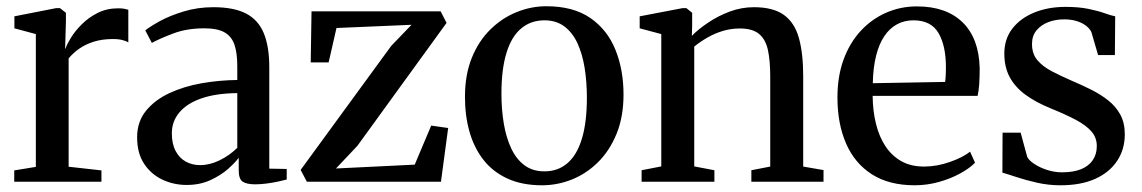

<svg xmlns="http://www.w3.org/2000/svg" viewBox="-20 -568 3569 600"><path d="M24.5 0V-35.5L92 -46.5V-461.5L25 -479.5V-517L155 -542.5H167.5L186 -528V-502L183.5 -415L185.5 -418Q189.5 -430.5 202.2 -451Q215 -471.5 236 -492.5Q257 -513.5 285.5 -527.8Q314 -542 349 -542Q361.5 -542 369 -540.5Q376.5 -539 381 -537.5V-435.5Q376 -439 363.8 -442.5Q351.5 -446 333 -446Q299.5 -446 273.2 -437.8Q247 -429.5 227.8 -416Q208.5 -402.5 194.5 -385.5V-47L297 -35.5V0Z M563.5 10Q523 10 487.8 -6.5Q452.5 -23 430.5 -56Q408.5 -89 408.5 -139Q408.5 -187.5 436 -221.5Q463.5 -255.5 509 -276.8Q554.5 -298 610 -307.8Q665.5 -317.5 721.5 -318V-361.5Q721.5 -402 712.8 -428Q704 -454 681.8 -466.8Q659.5 -479.5 618.5 -479.5Q564.5 -479.5 522.5 -463.8Q480.5 -448 454.5 -434L434 -473Q448 -484.5 479.2 -501.8Q510.5 -519 554 -532.2Q597.5 -545.5 647 -545.5Q710.5 -545.5 748.8 -525.8Q787 -506 804.2 -464.5Q821.5 -423 821.5 -358V-41L876 -40V-7Q865 -4 848.5 -0.5Q832 3 813.5 5.5Q795 8 777.5 8Q751 8 738.5 -0.2Q726 -8.5 726 -36V-75Q715.5 -60.5 692.8 -40.2Q670 -20 637.2 -5Q604.5 10 563.5 10ZM605.5 -52Q635.5 -52 666.2 -67Q697 -82 721.5 -106V-277Q656.5 -276.5 610.8 -261Q565 -245.5 541 -217.2Q517 -189 517 -151.5Q517 -118.5 528.8 -96.2Q540.5 -74 560.5 -63Q580.5 -52 605.5 -52Z M1266 -490.5 1031.5 -480.5 1007 -373H951L953.5 -532.5H1357L1375.5 -496.5L1097 -112.5L1030 -41.5L1276 -53.5L1327.5 -175.5L1380.5 -168L1358 0H939L919.5 -37L1202.5 -424.5Z M1433 -265Q1433 -334 1454.2 -386.8Q1475.5 -439.5 1512 -475.5Q1548.5 -511.5 1594 -530Q1639.5 -548.5 1687.5 -548.5Q1771.5 -548.5 1824.8 -511.8Q1878 -475 1903.2 -412.5Q1928.5 -350 1928.5 -272.5Q1928.5 -203.5 1907 -150.5Q1885.5 -97.5 1849.2 -61.5Q1813 -25.5 1767.5 -7.2Q1722 11 1674 11Q1611.5 11 1565.8 -10Q1520 -31 1490.8 -68.5Q1461.5 -106 1447.2 -156.2Q1433 -206.5 1433 -265ZM1681.5 -32.5Q1723.5 -32.5 1753.2 -58Q1783 -83.5 1798.5 -134.8Q1814 -186 1814 -262.5Q1814 -312 1807 -355.8Q1800 -399.5 1784.5 -433Q1769 -466.5 1743.5 -485.5Q1718 -504.5 1681.5 -504.5Q1639 -504.5 1608.8 -479.2Q1578.5 -454 1562.8 -403Q1547 -352 1547 -275Q1547 -225 1554.5 -181Q1562 -137 1577.8 -103.8Q1593.5 -70.5 1619 -51.5Q1644.5 -32.5 1681.5 -32.5Z M2046.5 -48V-461.5L1979 -479.5V-517L2112.5 -542.5H2125L2143 -528V-487L2142 -456Q2162 -476.5 2192.8 -497.2Q2223.5 -518 2260.2 -531.8Q2297 -545.5 2336 -545.5Q2396 -545.5 2429.5 -521.5Q2463 -497.5 2476.5 -449.5Q2490 -401.5 2490 -330V-47.5L2553.5 -36.5V0H2328V-36L2387 -47.5V-328.5Q2387 -378 2379.8 -411.5Q2372.5 -445 2352 -462Q2331.5 -479 2292 -479Q2264 -479 2238.5 -471.2Q2213 -463.5 2190.5 -450.5Q2168 -437.5 2149.5 -422.5V-48L2212.5 -36V0H1985V-36Z M2838.5 11Q2758.5 11 2704.8 -23.2Q2651 -57.5 2624 -119.5Q2597 -181.5 2597 -263.5Q2597 -329.5 2616.2 -382Q2635.5 -434.5 2669.8 -471.5Q2704 -508.5 2749 -528.2Q2794 -548 2845.5 -548Q2936.5 -548 2987.8 -498.5Q3039 -449 3041.5 -355.5Q3041.5 -325 3040 -304.2Q3038.5 -283.5 3035 -268.5H2707Q2707.5 -221 2717.5 -180.8Q2727.5 -140.5 2747.2 -110.8Q2767 -81 2796.8 -64.2Q2826.5 -47.5 2867.5 -47.5Q2907.5 -47.5 2948.2 -61.8Q2989 -76 3011.5 -94L3027 -59.5Q3010 -42 2980.2 -25.8Q2950.5 -9.5 2913.5 0.8Q2876.5 11 2838.5 11ZM2707.5 -308 2933.5 -312Q2935 -323 2935.5 -335Q2936 -347 2936 -358Q2936 -425 2912.8 -464.8Q2889.5 -504.5 2834.5 -504.5Q2806 -504.5 2783 -492Q2760 -479.5 2743.5 -455Q2727 -430.5 2717.8 -393.8Q2708.5 -357 2707.5 -308Z M3294 11Q3256.5 11 3221 3Q3185.5 -5 3157 -14.5Q3128.5 -24 3112.5 -28.5L3113 -153.5H3169.5L3190 -78Q3195 -67 3212 -55.8Q3229 -44.5 3252 -37Q3275 -29.5 3298.5 -29.5Q3335 -29.5 3359 -39.5Q3383 -49.5 3395.2 -68Q3407.5 -86.5 3407.5 -111.5Q3407.5 -138 3390.8 -157.2Q3374 -176.5 3342 -193.5Q3310 -210.5 3263 -229.5Q3216.5 -248.5 3184.2 -272.2Q3152 -296 3135.2 -327.2Q3118.5 -358.5 3118.5 -400.5Q3118.5 -446 3143.5 -478.5Q3168.5 -511 3212 -528.8Q3255.5 -546.5 3309.5 -546.5Q3351.5 -546.5 3381.5 -540.2Q3411.5 -534 3431.8 -526.8Q3452 -519.5 3465 -517L3464 -396H3411.5L3390.5 -468Q3385.5 -478.5 3374 -487.5Q3362.5 -496.5 3345 -502Q3327.5 -507.5 3305.5 -507.5Q3278.5 -507.5 3255.8 -498.8Q3233 -490 3219 -473Q3205 -456 3205 -430.5Q3205 -399.5 3222.2 -379.5Q3239.5 -359.5 3267.5 -345Q3295.5 -330.5 3327.5 -316.5Q3359.5 -303 3389.5 -288Q3419.5 -273 3443.2 -254.2Q3467 -235.5 3481 -209.8Q3495 -184 3495 -148.5Q3495 -101.5 3471.2 -65.5Q3447.5 -29.5 3402.8 -9.2Q3358 11 3294 11Z"/></svg>

Font: Merriweather 72pt
Style: Regular
Weight: 400
Version: Version 2.100